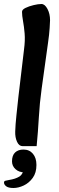

<svg xmlns="http://www.w3.org/2000/svg" viewBox="-32 -716 297 959"><path d="M81 14Q63 14 53 -8Q43 -30 44 -59Q45 -93 50 -140Q55 -187 60 -233L88 -469Q94 -514 91 -549Q88 -584 83 -611Q78 -638 78 -657Q78 -668 95.5 -676.5Q113 -685 136 -690.5Q159 -696 175 -696Q192 -696 205 -671.5Q218 -647 218 -615Q218 -608 216 -576Q214 -544 208 -503L176 -273Q166 -201 162 -129.5Q158 -58 151 14ZM-12 196Q-12 189 -6 187Q0 185 13 183Q45 178 64.5 166Q84 154 88 120L91 145Q63 145 45.5 129Q28 113 28 90Q28 60 43.5 45.5Q59 31 85 31Q115 31 132.5 52Q150 73 150 108Q150 147 131.5 172.5Q113 198 86.5 210.5Q60 223 35 223Q10 223 -1 214.5Q-12 206 -12 196Z"/></svg>

Font: Alkatra
Style: Regular
Weight: 400
Designer: Suman Bhandary
Version: Version 1.100;gftools[0.9.22]